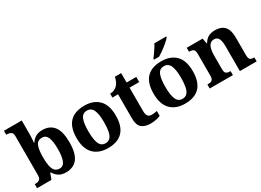

<svg xmlns="http://www.w3.org/2000/svg" viewBox="-24 -1479 2997 2201"><g transform="rotate(-30 1474.5 -378.0)"><path d="M397.5 10Q339.3 10 302.4 -14.5Q265.5 -39 243.2 -78H236L207 0H16.8V-53H23.6Q43.2 -53 60.5 -58Q77.9 -63 88.9 -78.1Q99.9 -93.2 99.9 -123.3V-640.1Q99.9 -669 89.5 -683.2Q79.2 -697.4 61.4 -702.2Q43.7 -707 22.5 -707H16.8V-760H252.5V-589.3Q252.5 -571.8 251.7 -548.4Q250.9 -525.1 249.3 -503.5Q247.7 -481.9 245.6 -468H251.3Q272.6 -503 308.6 -525.4Q344.6 -547.7 401.5 -547.7Q498.8 -547.7 550.4 -481.1Q601.9 -414.5 601.9 -270.2Q601.9 -124.6 549.3 -57.3Q496.7 10 397.5 10ZM355.2 -65Q405.1 -65 426.6 -118.2Q448.1 -171.4 448.1 -271.2Q448.1 -372.9 426.2 -423.4Q404.4 -473.9 354.2 -473.9Q294.8 -473.9 273.6 -423.7Q252.5 -373.5 252.5 -270.3Q252.5 -204.4 261.5 -158.6Q270.5 -112.7 293 -88.9Q315.4 -65 355.2 -65Z M953.9 10Q833.8 10 764.8 -59.6Q695.9 -129.2 695.9 -270.2Q695.9 -410.7 762 -479.8Q828.2 -548.9 957.1 -548.9Q1077.2 -548.9 1146.1 -479.8Q1215.1 -410.7 1215.1 -270.2Q1215.1 -129.2 1148.9 -59.6Q1082.8 10 953.9 10ZM956 -53Q994.4 -53 1017.4 -77.7Q1040.5 -102.3 1050.3 -150.9Q1060.1 -199.6 1060.1 -270.2Q1060.1 -377.5 1036.3 -431.2Q1012.5 -484.9 954.9 -484.9Q897.4 -484.9 874.4 -431.2Q851.5 -377.5 851.5 -270.3Q851.5 -163.1 874.9 -108.1Q898.4 -53 956 -53Z M1516.9 10Q1440.3 10 1399.5 -25.4Q1358.6 -60.7 1358.6 -147.9V-468H1283.7V-519Q1316.2 -519 1341.7 -531.7Q1367.2 -544.4 1382 -560.9Q1397.3 -576.5 1409.2 -601.4Q1421 -626.2 1428 -660.2H1511.2V-536H1639.3V-468H1511.2V-158.2Q1511.2 -113.6 1526.7 -92.5Q1542.1 -71.4 1577.3 -71.4Q1596.5 -71.4 1614.4 -74Q1632.3 -76.6 1648.3 -80.2V-15.3Q1632.4 -7.5 1597.7 1.2Q1563 10 1516.9 10Z M1972.9 10Q1852.8 10 1783.8 -59.6Q1714.9 -129.2 1714.9 -270.2Q1714.9 -410.7 1781 -479.8Q1847.2 -548.9 1976.1 -548.9Q2096.2 -548.9 2165.1 -479.8Q2234.1 -410.7 2234.1 -270.2Q2234.1 -129.2 2167.9 -59.6Q2101.8 10 1972.9 10ZM1975 -53Q2013.4 -53 2036.4 -77.7Q2059.5 -102.3 2069.3 -150.9Q2079.1 -199.6 2079.1 -270.2Q2079.1 -377.5 2055.3 -431.2Q2031.5 -484.9 1973.9 -484.9Q1916.4 -484.9 1893.4 -431.2Q1870.5 -377.5 1870.5 -270.3Q1870.5 -163.1 1893.9 -108.1Q1917.4 -53 1975 -53ZM1913.9 -619Q1928.9 -638 1947.3 -664Q1965.6 -690 1983.2 -717Q2000.8 -744 2010.8 -766H2168.3V-756Q2159.3 -743 2138.1 -723Q2116.9 -703 2089.5 -681Q2062 -659 2033.8 -639.5Q2005.6 -620 1982.1 -606H1913.9Z M2301.9 0V-53H2307.6Q2330.6 -53 2347 -57.7Q2363.5 -62.4 2372.8 -77.4Q2382 -92.3 2382 -122.1V-417.9Q2382 -446.1 2373.3 -460.1Q2364.7 -474 2349 -478.5Q2333.3 -483 2311.3 -483H2306.9V-536H2517.6L2530.6 -464.9H2535.6Q2559.6 -506.4 2595 -527.6Q2630.3 -548.9 2688.7 -548.9Q2768.3 -548.9 2810.8 -503.3Q2853.2 -457.6 2853.2 -355.8V-123.9Q2853.2 -93.4 2860.4 -78.2Q2867.6 -63 2882.3 -58Q2896.9 -53 2918.9 -53H2923.4V0H2701.2V-328.8Q2701.2 -393.2 2684.5 -428.6Q2667.9 -464 2623.7 -464Q2590.3 -464 2570.8 -442.4Q2551.2 -420.8 2542.9 -385.5Q2534.6 -350.2 2534.6 -309V-118.3Q2534.6 -90.4 2543 -76.5Q2551.4 -62.6 2567.1 -57.8Q2582.7 -53 2604.7 -53H2609.2V0Z"/></g></svg>

Font: Noto Serif Telugu
Style: Regular
Weight: 400
Designer: Jelle Bosma - Monotype Design Team
Foundry: Monotype Imaging Inc.
Version: Version 2.003